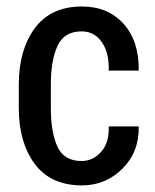

<svg xmlns="http://www.w3.org/2000/svg" viewBox="-20 -558 475 588"><path d="M230 -64.9Q265.1 -64.9 290 -93.3Q314.9 -121.6 313 -170.9H404.8Q406.7 -92.8 355 -41.5Q303.2 9.8 231.4 9.8Q135.3 9.8 86.4 -55.9Q37.6 -121.6 37.6 -227.1V-299.8Q37.6 -405.3 86.7 -471.7Q135.7 -538.1 231 -538.1Q310.5 -538.1 358.4 -485.1Q406.2 -432.1 404.8 -341.8H313Q314.5 -396.5 291.7 -429.2Q269 -461.9 230 -461.9Q176.3 -461.9 156 -417.2Q135.7 -372.6 135.7 -299.8V-227.1Q135.7 -152.8 155.8 -108.9Q175.8 -64.9 230 -64.9Z"/></svg>

Font: Franco
Style: Regular
Weight: 400
Designer: Google
Version: Version 1.200311; 2013